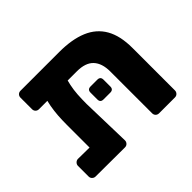

<svg xmlns="http://www.w3.org/2000/svg" viewBox="-126 -766 962 962"><g transform="rotate(-45 354.5 -285.5)"><path d="M106 -440Q95 -440 88 -447Q81 -454 81 -465V-546Q81 -557 88 -564Q95 -571 106 -571H380Q470 -571 531 -545.5Q592 -520 623 -466Q654 -412 654 -326V-25Q654 -15 647 -7.5Q640 0 629 0H517Q506 0 499 -7Q492 -14 492 -25V-321Q492 -379 463.5 -409.5Q435 -440 374 -440ZM230 -509H275Q302 -509 312.5 -498Q323 -487 319 -475Q309 -443 303 -414.5Q297 -386 295 -356Q293 -326 293 -289L300 -25Q300 -15 293 -7.5Q286 0 275 0L68 -1Q58 -1 50.5 -8Q43 -15 43 -26V-101Q43 -111 50.5 -118.5Q58 -126 68 -126L149 -125V-287Q149 -320 151 -349.5Q153 -379 158.5 -410Q164 -441 175 -475Q180 -489 191.5 -499Q203 -509 230 -509ZM369 -246Q347 -246 347 -268V-316Q347 -338 369 -338H417Q439 -338 439 -316V-268Q439 -246 417 -246Z"/></g></svg>

Font: Rubik
Style: Bold
Weight: 700
Designer: Hubert and Fischer
Foundry: Hubert and Fischer
Version: Version 2.300;gftools[0.9.30]